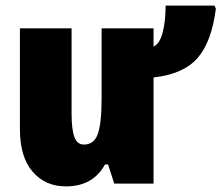

<svg xmlns="http://www.w3.org/2000/svg" viewBox="-20 -654 789 684"><path d="M749 -623Q734 -505 684 -447.5Q634 -390 527 -378V0H387L365 -68H354Q311 10 215 10Q141 10 96 -42.5Q51 -95 51 -193V-553H235V-250Q235 -193 245 -166Q255 -139 279 -139Q315 -139 328.5 -177Q342 -215 342 -307V-553H527V-488Q549 -498 559.5 -538.5Q570 -579 570 -634H744Z"/></svg>

Font: Noto Sans Display Black Narrow
Style: Regular
Weight: 900
Width: 4
Designer: Monotype Design team
Foundry: Monotype Imaging Inc.
Version: Version 1.000